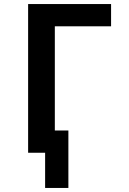

<svg xmlns="http://www.w3.org/2000/svg" viewBox="-20 -755 640 949"><path d="M203 174V0H119V-735H529V-625H251V-110H318V174Z"/></svg>

Font: Iosevka Aile Extrabold
Style: Regular
Weight: 800
Designer: Belleve Invis
Foundry: Belleve Invis
Version: Version 27.3.5; ttfautohint (v1.8.4)